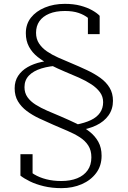

<svg xmlns="http://www.w3.org/2000/svg" viewBox="-20 -740 662 996"><path d="M280 -426 293 -400Q237 -398 195 -385Q153 -372 130 -348Q107 -324 107 -288Q107 -258 122.5 -236Q138 -214 165 -197Q192 -180 225.5 -165.5Q259 -151 295 -136Q337 -118 375.5 -99.5Q414 -81 443.5 -58Q473 -35 490 -4.5Q507 26 507 68Q507 120 479 157.5Q451 195 404 215.5Q357 236 299 236Q249 236 207.5 226Q166 216 135.5 201Q105 186 86 171V60H149V189Q138 178 130.5 167.5Q123 157 118.5 148Q114 139 112 133Q110 127 110 124Q130 148 157.5 164.5Q185 181 220.5 190Q256 199 298 199Q345 199 380 185Q415 171 434.5 143.5Q454 116 454 76Q454 40 438 15Q422 -10 394 -28Q366 -46 330.5 -61Q295 -76 256 -93Q219 -109 183 -126Q147 -143 118.5 -164.5Q90 -186 73 -214.5Q56 -243 56 -282Q56 -319 74 -346.5Q92 -374 123.5 -392Q155 -410 195 -418.5Q235 -427 280 -426ZM384 -63 373 -93Q420 -102 451.5 -117Q483 -132 499 -155.5Q515 -179 515 -210Q515 -239 498.5 -261.5Q482 -284 454 -302.5Q426 -321 390 -337Q354 -353 315 -369Q277 -385 240.5 -403.5Q204 -422 175.5 -444.5Q147 -467 130.5 -497.5Q114 -528 114 -568Q114 -615 140.5 -648.5Q167 -682 213 -701Q259 -720 316 -720Q362 -720 397.5 -710.5Q433 -701 458.5 -686.5Q484 -672 497 -658V-563H436V-664Q444 -662 451.5 -657Q459 -652 464.5 -644Q470 -636 472 -627Q474 -618 473 -609Q459 -629 438 -646Q417 -663 387.5 -673Q358 -683 317 -683Q269 -683 235.5 -669Q202 -655 184.5 -630Q167 -605 167 -570Q167 -538 182.5 -514.5Q198 -491 223.5 -473.5Q249 -456 281.5 -441.5Q314 -427 348 -413Q391 -395 430.5 -376.5Q470 -358 500.5 -336Q531 -314 548.5 -285Q566 -256 566 -217Q566 -174 543 -141.5Q520 -109 479 -89.5Q438 -70 384 -63Z"/></svg>

Font: Roboto Serif 36pt ExtraLight
Style: Regular
Weight: 250
Designer: Greg Gazdowicz
Foundry: Commercial Type
Version: Version 1.008